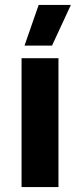

<svg xmlns="http://www.w3.org/2000/svg" viewBox="-20 -755 323 775"><path d="M190 -571 266 -735H136L79 -571ZM67 0H216V-520H67Z"/></svg>

Font: Fixel Display Bold
Style: Bold
Weight: 700
Designer: AlfaBravo + MacPaw
Foundry: Kyrylo Tkachov, Marchela Mozhyna, Serhii Makarenko, Maria Weinstein, Zakhar Kryvoshyya
Version: Version 1.211